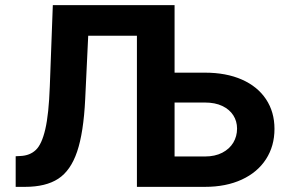

<svg xmlns="http://www.w3.org/2000/svg" viewBox="-20 -727 1124 747"><path d="M41 -119.1 59.6 -120.1Q96.2 -121.6 119.4 -143.6Q142.6 -165.5 156.2 -224.1Q169.9 -282.7 173.8 -391.6L185.5 -707H659.2V-444.3H777.3Q859.9 -444.3 920.9 -417.5Q981.9 -390.6 1014.9 -341.1Q1047.9 -291.5 1047.9 -225.6Q1047.9 -158.7 1014.9 -107.7Q981.9 -56.6 920.7 -28.3Q859.4 0 777.3 0H512.7V-587.9H323.2L311.5 -341.8Q305.2 -210.9 280 -137Q254.9 -63 206.5 -31.5Q158.2 0 77.1 0H41ZM777.3 -118.2Q816.4 -118.2 844.7 -132.8Q873 -147.5 887.7 -172.1Q902.3 -196.8 902.3 -226.6Q902.3 -255.4 887.7 -278.3Q873 -301.3 845 -314.7Q816.9 -328.1 777.3 -328.1H659.2V-118.2Z"/></svg>

Font: Pretendard JP
Style: Bold
Weight: 700
Designer: Base glyphs from Inter by Rasmus Andersson; Hangeul glyphs from Noto Sans CJK(Source Han Sans) by Jang Soo-young and Kan
Foundry: Kil Hyung-jin
Version: Version 1.309